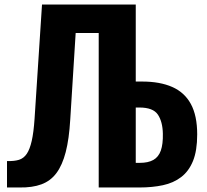

<svg xmlns="http://www.w3.org/2000/svg" viewBox="-20 -830 917 850"><path d="M66 0H11V-117Q43 -116 64 -122.5Q85 -129 98.5 -149Q112 -169 120.5 -206.5Q129 -244 133 -304L166 -810H581V-469H609Q688 -469 742.5 -445Q797 -421 825 -369.5Q853 -318 853 -235Q853 -163 834.5 -117.5Q816 -72 782 -46Q748 -20 701 -10Q654 0 598 0H417V-684H315L291 -301Q286 -215 271 -157Q256 -99 230 -64Q204 -29 163.5 -14Q123 1 66 0ZM581 -109H599Q636 -109 659 -122Q682 -135 692 -163.5Q702 -192 701 -238Q700 -291 679 -322.5Q658 -354 597 -354H581Z"/></svg>

Font: Oswald SemiBold
Style: Regular
Weight: 600
Designer: Vernon Adams
Foundry: Vernon Adams
Version: Version 4.100; ttfautohint (v1.8.1.43-b0c9)